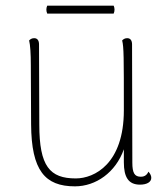

<svg xmlns="http://www.w3.org/2000/svg" viewBox="-20 -647 591 679"><path d="M382 -599C386 -608 386 -618 382 -627H147C143 -618 143 -608 147 -599ZM505 -40C498 -24 486 -22 478 -22C456 -22 448 -35 448 -72L447 -490C447 -504 441 -512 430 -512C421 -512 416 -508 412 -504C418 -480 418 -445 418 -257C418 -68 314 -16 248 -16C156 -16 119 -59 119 -206L118 -490C118 -504 112 -512 101 -512C92 -512 87 -508 83 -504C87 -488 89 -457 89 -417L90 -207C91 -44 139 12 245 12C319 12 389 -37 418 -119V-73C418 -21 434 6 475 6C499 6 515 -3 515 -18C515 -25 512 -32 505 -40Z"/></svg>

Font: Arima Koshi Thin
Style: Regular
Weight: 250
Designer: Joana Correia and Natanael Gama
Foundry: NDISCOVER
Version: Version 1.019;PS 001.019;hotconv 1.0.88;makeotf.lib2.5.64775